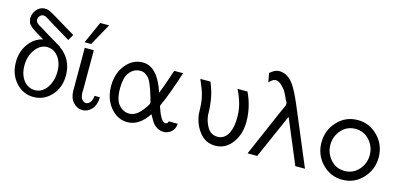

<svg xmlns="http://www.w3.org/2000/svg" viewBox="-63 -1102 3182 1518"><g transform="rotate(15 1527.5 -343.0)"><path d="M43 -224Q43 -309 88.5 -372.5Q134 -436 205 -452Q193 -459 170.5 -472.5Q148 -486 140 -491Q132 -496 116.5 -506Q101 -516 96 -521.5Q91 -527 82 -536Q73 -545 70.5 -552Q68 -559 65.5 -569Q63 -579 63 -590Q63 -626 88.5 -657.5Q114 -689 154 -691Q176 -691 188 -686Q213 -677 326 -607L426 -547L398 -499H397L288 -565Q204 -617 187 -626.5Q170 -636 161 -636Q143 -636 130.5 -622Q118 -608 118 -592Q118 -584 121.5 -576.5Q125 -569 131.5 -563Q138 -557 143 -553.5Q148 -550 157 -545Q166 -540 168 -539Q261 -481 350 -429V-426Q396 -396 424.5 -343.5Q453 -291 453 -224Q453 -123 393 -57.5Q333 8 247 8Q162 8 102.5 -58Q43 -124 43 -224ZM115 -213Q115 -157 138.5 -113.5Q162 -70 203 -55Q220 -47 246 -47Q306 -49 343 -104Q380 -159 380 -234Q380 -266 375 -286Q363 -338 330.5 -370Q298 -402 252 -402Q197 -402 156 -347.5Q115 -293 115 -213Z M540 -124V-473H613L614 -472V-149Q614 -145 613.5 -139.5Q613 -134 613 -131Q613 -60 660 -53Q678 -53 694 -70.5Q710 -88 713 -126H757Q754 -58 721.5 -25Q689 8 649 8Q605 8 572.5 -27.5Q540 -63 540 -124ZM527 -515 607 -694H680L581 -515Z M1015 -480Q1135 -480 1200 -282Q1215 -319 1240.5 -392Q1266 -465 1270 -480H1343Q1284 -296 1238 -196Q1234 -188 1234 -182Q1234 -176 1240 -164Q1274 -62 1310 -62Q1327 -62 1332 -83H1405Q1403 -39 1375 -15.5Q1347 8 1311 8Q1281 8 1256 -8.5Q1231 -25 1218.5 -44.5Q1206 -64 1196 -82.5Q1186 -101 1185 -102Q1112 8 1016 8Q934 8 876.5 -62Q819 -132 819 -236Q819 -340 876 -410Q933 -480 1015 -480ZM892 -236Q892 -141 928.5 -101Q965 -61 1014 -61Q1086 -61 1152 -177Q1152 -178 1152.5 -182Q1153 -186 1154 -187Q1154 -188 1143 -228Q1131 -268 1126 -283Q1121 -298 1108 -329.5Q1095 -361 1084 -374Q1073 -387 1055 -399Q1037 -411 1015 -411Q999 -411 989 -409Q947 -400 919.5 -359Q892 -318 892 -236Z M1486 -472H1569Q1584 -436 1594.5 -400.5Q1605 -365 1609.5 -333.5Q1614 -302 1616 -282Q1618 -262 1618.5 -237.5Q1619 -213 1619 -211Q1625 -155 1653.5 -110Q1682 -65 1735 -65Q1791 -65 1822 -122Q1849 -178 1847 -261Q1847 -362 1790 -472H1872Q1926 -359 1926 -239Q1926 -136 1872.5 -64Q1819 8 1735 8Q1657 8 1607.5 -53Q1558 -114 1547 -197Q1546 -203 1544.5 -254.5Q1543 -306 1530.5 -353.5Q1518 -401 1486 -472Z M1999 0 2166 -385 2192 -442V-444Q2196 -463 2193 -468Q2192 -470 2188.5 -475Q2185 -480 2183 -484Q2168 -520 2154.5 -544Q2141 -568 2115.5 -592.5Q2090 -617 2062 -617Q2046 -614 2036 -606Q2035 -605 2026 -597Q2017 -589 2012 -585L1999 -658Q2040 -693 2071 -693Q2096 -694 2124 -683Q2167 -664 2199 -614.5Q2231 -565 2269 -476L2469 0H2390L2238 -363Q2184 -242 2078 0Z M2541 -236Q2541 -335 2608 -407.5Q2675 -480 2775 -480Q2871 -480 2940 -409Q3009 -338 3009 -236Q3009 -137 2941.5 -64.5Q2874 8 2775 8Q2678 8 2609.5 -63Q2541 -134 2541 -236ZM2614 -236Q2614 -167 2659.5 -115.5Q2705 -64 2775 -64Q2844 -64 2890 -115.5Q2936 -167 2936 -236Q2936 -305 2890 -356.5Q2844 -408 2775 -408Q2706 -408 2660 -357Q2614 -306 2614 -236Z"/></g></svg>

Font: Coval
Style: ExtraLight
Weight: 250
Foundry: Context Ltd
Version: Version 001.000